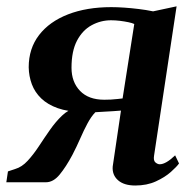

<svg xmlns="http://www.w3.org/2000/svg" viewBox="-34 -562 604 592"><path d="M506 -83 518 -58Q511 -48 492.8 -31.8Q474.5 -15.5 446.8 -2.8Q419 10 383 10Q348.5 10 330 -6.2Q311.5 -22.5 313.5 -48.5L339 -221Q329 -220 314.5 -219.2Q300 -218.5 285.2 -217.5Q270.5 -216.5 260 -216Q247 -202.5 235.8 -181.5Q224.5 -160.5 213.5 -135.2Q202.5 -110 189 -84Q169.5 -47.5 150 -23.8Q130.5 0 107.5 0H-14.5L-9.5 -33.5L13 -41Q33.5 -47 51.2 -66.2Q69 -85.5 85.8 -111Q102.5 -136.5 120 -161.5Q137.5 -186.5 157 -205.2Q176.5 -224 199.5 -229L218 -217Q175 -217.5 144 -228.5Q113 -239.5 93.2 -258.5Q73.5 -277.5 64.2 -302.2Q55 -327 54.5 -354.5Q54.5 -412.5 86.5 -454Q118.5 -495.5 176 -517.8Q233.5 -540 309 -540Q327.5 -540 349.2 -538.5Q371 -537 393.8 -534.2Q416.5 -531.5 438 -527L510.5 -542.5L441 -82Q438.5 -67 445.2 -61.2Q452 -55.5 458.5 -55.5Q468 -55.5 480 -62.5Q492 -69.5 506 -83ZM344 -258.5 380 -488Q374 -491 362 -493.5Q350 -496 335.8 -497.8Q321.5 -499.5 308.5 -499.5Q276.5 -499.5 248.5 -484.2Q220.5 -469 203.5 -436.8Q186.5 -404.5 186.5 -353Q186.5 -309 212.8 -281.8Q239 -254.5 287.5 -254.5Q297 -254.5 308 -255Q319 -255.5 329 -256.8Q339 -258 344 -258.5Z"/></svg>

Font: Merriweather 72pt SemiBold
Style: Italic
Weight: 600
Italic angle: -7.8°
Version: Version 2.101